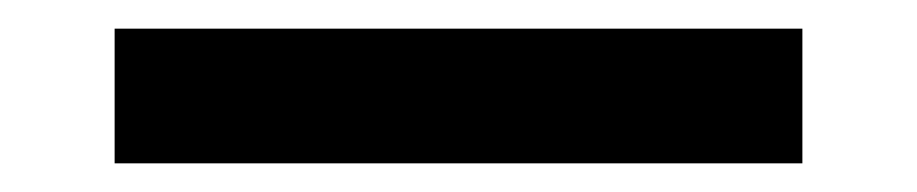

<svg xmlns="http://www.w3.org/2000/svg" viewBox="-20 65 640 134"><path d="M540 179V85H60V179Z"/></svg>

Font: IBM Mono Medium
Style: Regular
Weight: 500
Monospace: yes
Designer: Mike Abbink, Paul van der Laan, Pieter van Rosmalen
Foundry: Bold Monday
Version: Version 2.3